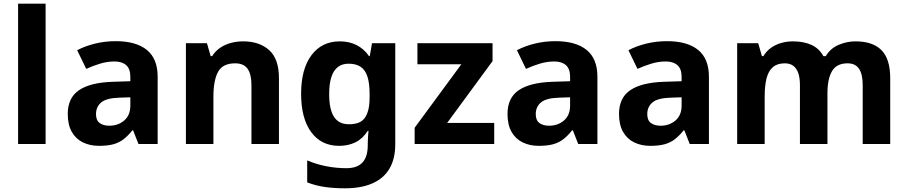

<svg xmlns="http://www.w3.org/2000/svg" viewBox="-20 -780 4917 1040"><path d="M227 0H78V-760H227Z M607 -557Q717 -557 775.5 -509.5Q834 -462 834 -364V0H730L701 -74H697Q674 -45 649.5 -26Q625 -7 593.5 1.5Q562 10 516 10Q468 10 429.5 -8.5Q391 -27 369 -65.5Q347 -104 347 -163Q347 -250 408 -291.5Q469 -333 591 -337L686 -340V-364Q686 -407 663.5 -427Q641 -447 601 -447Q561 -447 523 -435.5Q485 -424 447 -407L398 -508Q442 -531 495.5 -544Q549 -557 607 -557ZM628 -251Q556 -249 528 -225Q500 -201 500 -162Q500 -128 520 -113.5Q540 -99 572 -99Q620 -99 653 -127.5Q686 -156 686 -208V-253Z M1297 -556Q1385 -556 1438 -508.5Q1491 -461 1491 -356V0H1342V-319Q1342 -378 1321 -407.5Q1300 -437 1254 -437Q1186 -437 1161 -390.5Q1136 -344 1136 -257V0H987V-546H1101L1121 -476H1129Q1147 -504 1173 -521.5Q1199 -539 1231 -547.5Q1263 -556 1297 -556Z M1821 -556Q1871 -556 1911 -536Q1951 -516 1979 -476H1983L1995 -546H2121V1Q2121 79 2090.5 132Q2060 185 1999 212.5Q1938 240 1848 240Q1790 240 1740.5 233Q1691 226 1644 208V89Q1694 110 1747.5 120.5Q1801 131 1857 131Q1915 131 1943.5 100Q1972 69 1972 7V-4Q1972 -21 1973.5 -39Q1975 -57 1976 -71H1972Q1944 -28 1905 -9Q1866 10 1817 10Q1720 10 1665.5 -64.5Q1611 -139 1611 -272Q1611 -406 1667 -481Q1723 -556 1821 -556ZM1868 -435Q1833 -435 1809.5 -416.5Q1786 -398 1774.5 -361.5Q1763 -325 1763 -270Q1763 -188 1789 -147.5Q1815 -107 1870 -107Q1899 -107 1920 -114.5Q1941 -122 1954.5 -139.5Q1968 -157 1975 -185Q1982 -213 1982 -253V-271Q1982 -330 1970 -366Q1958 -402 1933 -418.5Q1908 -435 1868 -435Z M2657 0H2226V-88L2479 -432H2241V-546H2648V-449L2402 -114H2657Z M2989 -557Q3099 -557 3157.5 -509.5Q3216 -462 3216 -364V0H3112L3083 -74H3079Q3056 -45 3031.5 -26Q3007 -7 2975.5 1.5Q2944 10 2898 10Q2850 10 2811.5 -8.5Q2773 -27 2751 -65.5Q2729 -104 2729 -163Q2729 -250 2790 -291.5Q2851 -333 2973 -337L3068 -340V-364Q3068 -407 3045.5 -427Q3023 -447 2983 -447Q2943 -447 2905 -435.5Q2867 -424 2829 -407L2780 -508Q2824 -531 2877.5 -544Q2931 -557 2989 -557ZM3010 -251Q2938 -249 2910 -225Q2882 -201 2882 -162Q2882 -128 2902 -113.5Q2922 -99 2954 -99Q3002 -99 3035 -127.5Q3068 -156 3068 -208V-253Z M3593 -557Q3703 -557 3761.5 -509.5Q3820 -462 3820 -364V0H3716L3687 -74H3683Q3660 -45 3635.5 -26Q3611 -7 3579.5 1.5Q3548 10 3502 10Q3454 10 3415.5 -8.5Q3377 -27 3355 -65.5Q3333 -104 3333 -163Q3333 -250 3394 -291.5Q3455 -333 3577 -337L3672 -340V-364Q3672 -407 3649.5 -427Q3627 -447 3587 -447Q3547 -447 3509 -435.5Q3471 -424 3433 -407L3384 -508Q3428 -531 3481.5 -544Q3535 -557 3593 -557ZM3614 -251Q3542 -249 3514 -225Q3486 -201 3486 -162Q3486 -128 3506 -113.5Q3526 -99 3558 -99Q3606 -99 3639 -127.5Q3672 -156 3672 -208V-253Z M4614 -556Q4707 -556 4754.5 -508.5Q4802 -461 4802 -356V0H4653V-319Q4653 -378 4633 -407.5Q4613 -437 4571 -437Q4512 -437 4487 -395Q4462 -353 4462 -274V0H4313V-319Q4313 -358 4304 -384Q4295 -410 4277 -423.5Q4259 -437 4231 -437Q4190 -437 4166 -416Q4142 -395 4132 -355Q4122 -315 4122 -257V0H3973V-546H4087L4107 -476H4115Q4132 -504 4157 -521.5Q4182 -539 4212.5 -547.5Q4243 -556 4274 -556Q4334 -556 4376 -536.5Q4418 -517 4440 -476H4453Q4478 -518 4522.5 -537Q4567 -556 4614 -556Z"/></svg>

Font: Noto Sans Devanagari
Style: Bold
Weight: 700
Version: Version 2.003